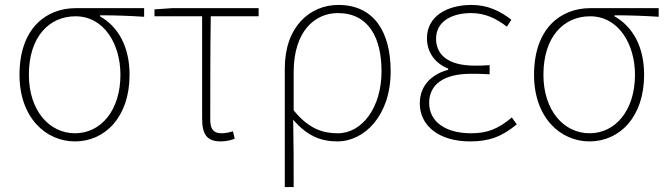

<svg xmlns="http://www.w3.org/2000/svg" viewBox="-20 -560 2702 778"><path d="M284 13C404 13 505 -84 505 -257C505 -371 459 -452 385 -494V-498C446 -498 503 -496 564 -492V-527H287C167 -527 59 -445 59 -257C59 -84 165 13 284 13ZM284 -20C179 -20 97 -113 97 -257C97 -413 181 -494 286 -494C402 -494 468 -381 468 -257C468 -113 389 -20 284 -20Z M875 13C898 13 920 7 931 2L924 -28C911 -24 894 -20 878 -20C845 -20 832 -37 832 -75C832 -215 832 -353 834 -494H1028V-527H678L606 -522V-494H799V-81C799 -14 819 13 875 13Z M1134 198H1170C1170 92 1170 31 1168 -75C1224 -9 1281 13 1347 13C1457 13 1563 -92 1563 -271C1563 -434 1493 -540 1351 -540C1236 -540 1134 -452 1134 -283ZM1349 -20C1292 -20 1233 -35 1170 -113V-268C1170 -435 1257 -507 1349 -507C1475 -507 1526 -405 1526 -271C1526 -124 1447 -20 1349 -20Z M1885 13C1964 13 2014 -7 2074 -56L2054 -84C1998 -37 1954 -20 1889 -20C1785 -20 1719 -67 1719 -143C1719 -217 1777 -261 1888 -261C1913 -261 1933 -261 1964 -259V-296C1937 -294 1924 -294 1904 -294C1792 -294 1747 -341 1747 -403C1747 -474 1812 -507 1889 -507C1944 -507 1988 -487 2034 -452L2052 -480C2006 -516 1955 -540 1891 -540C1791 -540 1710 -494 1710 -405C1710 -350 1741 -304 1796 -282V-277C1738 -262 1681 -220 1681 -141C1681 -51 1758 13 1885 13Z M2369 13C2489 13 2590 -84 2590 -257C2590 -371 2544 -452 2470 -494V-498C2531 -498 2588 -496 2649 -492V-527H2372C2252 -527 2144 -445 2144 -257C2144 -84 2250 13 2369 13ZM2369 -20C2264 -20 2182 -113 2182 -257C2182 -413 2266 -494 2371 -494C2487 -494 2553 -381 2553 -257C2553 -113 2474 -20 2369 -20Z"/></svg>

Font: Noto Sans CJK HK Thin
Style: Regular
Weight: 100
Designer: Ryoko NISHIZUKA 西塚涼子 (kana, bopomofo & ideographs); Paul D. Hunt (Latin, Greek & Cyrillic); Sandoll Communications 산돌커뮤니
Foundry: Adobe
Version: Version 2.004;hotconv 1.0.118;makeotfexe 2.5.65603